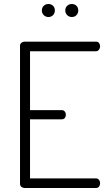

<svg xmlns="http://www.w3.org/2000/svg" viewBox="-20 -939 543 959"><path d="M103 0Q94 0 87 -5.5Q80 -11 80 -21V-710Q80 -720 87 -725.5Q94 -731 103 -731H459Q470 -731 475 -723.5Q480 -716 480 -708Q480 -699 474.5 -691Q469 -683 459 -683H130V-389H288Q298 -389 303.5 -382Q309 -375 309 -365Q309 -357 304 -350Q299 -343 288 -343H130V-48H459Q469 -48 474.5 -40.5Q480 -33 480 -23Q480 -15 475 -7.5Q470 0 459 0ZM339 -854Q325 -854 315.5 -863.5Q306 -873 306 -887Q306 -901 315.5 -910Q325 -919 339 -919Q353 -919 362 -910Q371 -901 371 -887Q371 -873 362 -863.5Q353 -854 339 -854ZM222 -854Q208 -854 198.5 -863.5Q189 -873 189 -887Q189 -901 198.5 -910Q208 -919 222 -919Q236 -919 245 -910Q254 -901 254 -887Q254 -873 245 -863.5Q236 -854 222 -854Z"/></svg>

Font: Dosis ExtraLight Light
Style: Regular
Weight: 300
Version: Version 3.001; ttfautohint (v1.8.2)